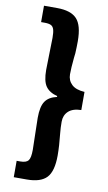

<svg xmlns="http://www.w3.org/2000/svg" viewBox="-106 -860 611 1085"><g transform="rotate(10 200.0 -318.0)"><path d="M55 80H75Q110 80 122 64.5Q134 49 134 3Q134 -29 132 -87Q130 -145 130 -180Q130 -245 150.5 -275Q171 -305 217 -315V-320Q171 -332 150.5 -361.5Q130 -391 130 -455Q130 -493 132 -551Q134 -609 134 -639Q134 -671 129 -687.5Q124 -704 111.5 -710Q99 -716 75 -716H55V-810H130Q209 -810 243.5 -773.5Q278 -737 278 -645Q278 -614 276 -576L273 -550Q267 -490 267 -454Q267 -419 291 -396Q315 -373 365 -370V-266Q316 -265 291.5 -242Q267 -219 267 -182Q267 -147 270 -118Q278 -44 278 10Q278 101 243.5 137.5Q209 174 130 174H55Z"/></g></svg>

Font: Merged Yaku Han JP Black
Style: Regular
Weight: 900
Designer: Ryoko NISHIZUKA 西塚涼子 (kana, bopomofo & ideographs); Paul D. Hunt (Latin, Greek & Cyrillic); Sandoll Communications 산돌커뮤니
Foundry: Adobe
Version: Version 2.004